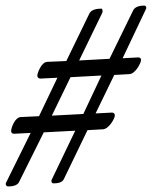

<svg xmlns="http://www.w3.org/2000/svg" viewBox="-49 -581 545 689"><path d="M-20 88C-7 88 12 86 19 73L108 -106L221 -112L136 65C134 71 137 77 143 77C156 77 174 75 180 62L265 -114L320 -117C342 -118 362 -155 363 -165C364 -172 360 -177 353 -177L294 -174L361 -312L415 -315C437 -316 456 -354 457 -364C458 -371 454 -375 447 -375L391 -372L475 -549C478 -555 474 -561 469 -561C455 -561 436 -558 429 -544L344 -370L235 -364L317 -533C317 -535 319 -536 319 -538C319 -544 319 -550 314 -550C300 -550 279 -547 272 -533L189 -362L120 -359C100 -358 86 -321 85 -311C84 -304 89 -299 96 -299L157 -302L91 -164L26 -161C4 -160 -8 -123 -9 -113C-10 -106 -6 -101 1 -101L61 -104L-28 76C-30 82 -26 88 -20 88ZM137 -166 204 -304 315 -310 250 -172Z"/></svg>

Font: EB Garamond
Style: Italic
Weight: 400
Italic angle: -17.2°
Designer: Georg Duffner and Octavio Pardo
Foundry: Georg Duffner
Version: Version 1.000;PS 001.000;hotconv 1.0.88;makeotf.lib2.5.64775